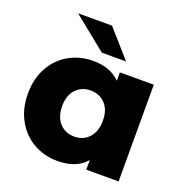

<svg xmlns="http://www.w3.org/2000/svg" viewBox="-136 -880 967 1011"><g transform="rotate(20 347.5 -375.0)"><path d="M634 -542V0H453V-54Q400 9 293 9Q219 9 158.5 -25.5Q98 -60 62.5 -124Q27 -188 27 -272Q27 -356 62.5 -419.5Q98 -483 158.5 -517Q219 -551 293 -551Q389 -551 444 -495V-542ZM447 -272Q447 -332 415 -366Q383 -400 333 -400Q283 -400 251 -366Q219 -332 219 -272Q219 -211 251 -176.5Q283 -142 333 -142Q383 -142 415 -176.5Q447 -211 447 -272ZM131 -759H321L455 -607H319Z"/></g></svg>

Font: Montserrat Alternates ExtraBold
Style: Regular
Weight: 800
Designer: Julieta Ulanovsky
Foundry: Julieta Ulanovsky
Version: Version 7.200